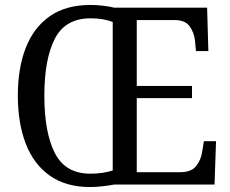

<svg xmlns="http://www.w3.org/2000/svg" viewBox="-20 -745 930 775"><path d="M344 10Q246 10 181 -36Q116 -82 84 -165Q52 -248 52 -359Q52 -470 84 -552Q116 -634 181 -679.5Q246 -725 345 -725Q368 -725 395 -722Q422 -719 441 -714H816L821 -539H771L767 -582Q763 -615 745 -639.5Q727 -664 685 -664H532V-398H755V-349H532V-50H708Q752 -50 771.5 -74.5Q791 -99 796 -132L803 -175H852L846 0H440Q420 4 393 7Q366 10 344 10ZM344 -44Q372 -44 394.5 -47.5Q417 -51 435 -57V-656Q399 -671 345 -671Q244 -671 201.5 -589Q159 -507 159 -358Q159 -210 201.5 -127Q244 -44 344 -44Z"/></svg>

Font: Noto Serif Myanmar SemCond
Style: Regular
Weight: 400
Width: 4
Designer: Ben Mitchell and the Monotype Design Team
Foundry: Monotype Imaging Inc.
Version: Version 2.106; ttfautohint (v1.8.4.7-5d5b)